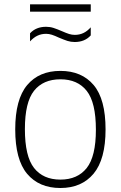

<svg xmlns="http://www.w3.org/2000/svg" viewBox="-20 -886 574 914"><path d="M52.5 -270Q52.5 -413 109.2 -480.8Q166 -548.5 267.5 -548.5Q369 -548.5 425.8 -481.2Q482.5 -414 482.5 -270Q482.5 -127.5 425.5 -59.2Q368.5 9 267.5 9Q166 9 109.2 -58.5Q52.5 -126 52.5 -270ZM436.5 -268.5Q436.5 -398 393 -453.2Q349.5 -508.5 267.5 -508.5Q185.5 -508.5 142 -453.8Q98.5 -399 98.5 -271.5Q98.5 -142 142 -86.5Q185.5 -31 267.5 -31Q349 -31 392.8 -86.2Q436.5 -141.5 436.5 -268.5ZM260 -707Q241 -716 227 -720.5Q213 -725 199.5 -725Q177 -725 158.5 -716.2Q140 -707.5 123 -689V-727.5Q151.5 -758.5 199.5 -758.5Q218 -758.5 235 -753Q252 -747.5 275 -737.5Q295.5 -728.5 309 -724.2Q322.5 -720 336 -720Q358.5 -720 377 -728.8Q395.5 -737.5 412 -756V-717.5Q383.5 -686 335.5 -686Q317.5 -686 301.2 -691.2Q285 -696.5 260 -707ZM123 -830.5V-865.5H412V-830.5Z"/></svg>

Font: Encode Sans ExtraLight
Style: Regular
Weight: 275
Designer: Multiple Designers
Foundry: Impallari Type
Version: Version 2.000